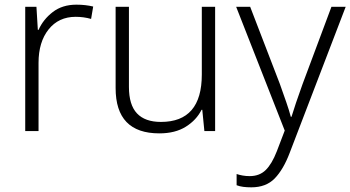

<svg xmlns="http://www.w3.org/2000/svg" viewBox="-20 -561 1500 822"><path d="M307 -541Q346 -541 379 -533L370 -480Q338 -489 304 -489Q231 -489 188 -435Q145 -381 145 -292V0H88V-532H136L142 -433H145Q165 -478 206 -509.5Q247 -541 307 -541Z M901 -532V0H855L846 -91H843Q821 -47 775.5 -18.5Q730 10 662 10Q475 10 475 -184V-532H532V-189Q532 -112 566.5 -75.5Q601 -39 669 -39Q844 -39 844 -242V-532Z M991 -532H1051L1178 -202Q1194 -157 1206 -122.5Q1218 -88 1225 -61H1228Q1243 -111 1275 -200L1399 -532H1460L1220 94Q1193 165 1156 203Q1119 241 1056 241Q1037 241 1021.5 239Q1006 237 993 232V184Q1005 188 1019 190.5Q1033 193 1049 193Q1091 193 1117.5 167Q1144 141 1165 87L1199 -2Z"/></svg>

Font: RS Noto Sans Light
Style: Regular
Weight: 300
Designer: Monotype Design Team
Foundry: Monotype Imaging Inc.
Version: Version 3.10